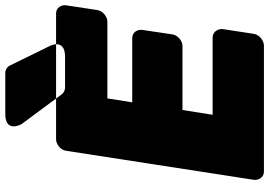

<svg xmlns="http://www.w3.org/2000/svg" viewBox="-166 -814 1018 726"><g transform="rotate(-90 343.0 -451.0)"><path d="M533 -270C549 -270 572 -285 576 -308L593 -423C595 -439 585 -460 562 -460H319L334 -554H625C641 -554 664 -569 668 -592L686 -711C688 -727 678 -748 655 -748H179C163 -748 140 -734 136 -711L26 0C24 16 34 38 57 38H534C550 38 574 23 578 0L596 -118C598 -134 587 -156 564 -156H272L290 -270ZM491 -714H375C364 -714 354 -720 349 -727L237 -878C237 -878 201 -940 275 -940H429C442 -940 453 -933 458 -923L532 -772C532 -772 563 -714 491 -714Z"/></g></svg>

Font: Asimov Print
Style: EIt
Weight: 500
Designer: Google
Version: Version 2.000980; 2014